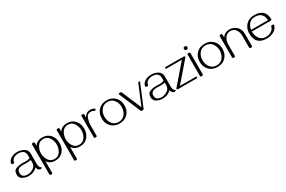

<svg xmlns="http://www.w3.org/2000/svg" viewBox="144 -2015 5360 3597"><g transform="rotate(-30 2824.0 -216.5)"><path d="M478 11.7Q465.8 11.7 456.5 6.3Q416 -17.6 407.7 -65.4Q342.3 11.7 221.2 11.7Q159.2 11.7 97.9 -19.3Q36.6 -50.3 36.6 -125.5Q36.6 -211.9 99.9 -234.6Q163.1 -257.3 230.5 -257.3Q247.6 -257.3 267.3 -256.1Q287.1 -254.9 307.1 -254.9Q371.1 -254.9 402.8 -275.4V-328.1Q402.8 -453.1 256.8 -454.1Q200.2 -454.1 158.2 -425.8Q111.3 -393.6 110.8 -350.1Q110.8 -333 80.6 -333Q51.3 -333 51.3 -350.1Q51.8 -406.7 112.3 -447.8Q170.9 -488.3 256.8 -488.3Q331.1 -488.3 397 -451.2Q462.9 -414.1 462.9 -328.1V-108.4Q462.9 -39.1 500 -17.1Q508.3 -12.2 508.3 -5.4Q508.3 1.5 499 6.8Q489.3 11.7 478 11.7ZM221.2 -22.9Q281.2 -22.9 342 -62.3Q402.8 -101.6 402.8 -171.4V-230.5Q360.8 -221.2 312 -221.2Q291 -221.2 269.5 -222.2Q248 -223.1 226.6 -223.1Q96.7 -223.1 96.7 -125.5Q96.7 -22.9 221.2 -22.9Z M599.6 197.3Q569.3 197.3 569.3 180.2V-472.2Q569.3 -489.3 599.6 -489.3Q629.4 -489.3 629.4 -472.2V-403.8Q678.2 -488.8 799.8 -488.8Q906.7 -488.8 968.5 -416.3Q1030.3 -343.8 1030.3 -238.8Q1030.3 -133.3 968.5 -61Q906.7 11.2 799.8 11.2Q683.1 11.2 629.4 -73.2V180.2Q629.4 197.3 599.6 197.3ZM799.8 -22.9Q885.3 -22.9 927.7 -92Q970.2 -161.1 970.2 -238.8Q970.2 -315.9 927.7 -385.3Q885.3 -454.6 799.8 -454.6Q714.4 -454.6 671.9 -385.3Q629.4 -315.9 629.4 -238.8Q629.4 -161.1 671.9 -92Q714.4 -22.9 799.8 -22.9Z M1133.8 197.3Q1103.5 197.3 1103.5 180.2V-472.2Q1103.5 -489.3 1133.8 -489.3Q1163.6 -489.3 1163.6 -472.2V-403.8Q1212.4 -488.8 1334 -488.8Q1440.9 -488.8 1502.7 -416.3Q1564.5 -343.8 1564.5 -238.8Q1564.5 -133.3 1502.7 -61Q1440.9 11.2 1334 11.2Q1217.3 11.2 1163.6 -73.2V180.2Q1163.6 197.3 1133.8 197.3ZM1334 -22.9Q1419.4 -22.9 1461.9 -92Q1504.4 -161.1 1504.4 -238.8Q1504.4 -315.9 1461.9 -385.3Q1419.4 -454.6 1334 -454.6Q1248.5 -454.6 1206.1 -385.3Q1163.6 -315.9 1163.6 -238.8Q1163.6 -161.1 1206.1 -92Q1248.5 -22.9 1334 -22.9Z M1667.5 11.7Q1637.7 11.7 1637.7 -5.4V-471.2Q1637.7 -488.3 1667.5 -488.3Q1697.8 -488.3 1697.8 -471.2V-402.3Q1710.4 -427.2 1742.9 -457.8Q1775.4 -488.3 1835.4 -488.3Q1885.7 -488.3 1922.9 -463.4Q1930.2 -458.5 1930.2 -450.7Q1930.2 -440.4 1918.9 -433.1Q1911.1 -427.7 1903.8 -427.7Q1897 -427.7 1892.6 -431.6Q1865.7 -452.1 1827.6 -452.1Q1748 -452.1 1722.9 -373.8Q1697.8 -295.4 1697.8 -239.7V-5.4Q1697.8 11.7 1667.5 11.7Z M2189 -488.3Q2297.4 -488.3 2366.5 -418.9Q2435.5 -349.6 2435.5 -238.3Q2435.5 -127 2366.5 -57.6Q2297.4 11.7 2189 11.7Q2080.6 11.7 2011.5 -57.6Q1942.4 -127 1942.4 -238.3Q1942.4 -349.6 2011.5 -418.9Q2080.6 -488.3 2189 -488.3ZM2189 -454.1Q2100.6 -454.1 2051.5 -388.7Q2002.4 -323.2 2002.4 -238.3Q2002.4 -153.8 2051.5 -88.1Q2100.6 -22.5 2189 -22.5Q2277.8 -22.5 2326.7 -88.1Q2375.5 -153.8 2375.5 -238.3Q2375.5 -323.2 2326.7 -388.7Q2277.8 -454.1 2189 -454.1Z M2678.7 11.7Q2651.9 11.7 2646.5 -1L2450.2 -465.3Q2447.8 -471.7 2447.8 -472.7Q2447.8 -487.8 2478.5 -487.8Q2506.3 -487.8 2511.7 -475.6L2692.4 -47.9L2872.6 -481Q2875.5 -488.3 2892.1 -488.3Q2910.2 -488.3 2910.2 -479.5Q2910.2 -479 2908.7 -474.6L2711.9 -1Q2707 11.7 2678.7 11.7Z M3376 11.7Q3363.8 11.7 3354.5 6.3Q3314 -17.6 3305.7 -65.4Q3240.2 11.7 3119.1 11.7Q3057.1 11.7 2995.8 -19.3Q2934.6 -50.3 2934.6 -125.5Q2934.6 -211.9 2997.8 -234.6Q3061 -257.3 3128.4 -257.3Q3145.5 -257.3 3165.3 -256.1Q3185.1 -254.9 3205.1 -254.9Q3269 -254.9 3300.8 -275.4V-328.1Q3300.8 -453.1 3154.8 -454.1Q3098.1 -454.1 3056.2 -425.8Q3009.3 -393.6 3008.8 -350.1Q3008.8 -333 2978.5 -333Q2949.2 -333 2949.2 -350.1Q2949.7 -406.7 3010.3 -447.8Q3068.8 -488.3 3154.8 -488.3Q3229 -488.3 3294.9 -451.2Q3360.8 -414.1 3360.8 -328.1V-108.4Q3360.8 -39.1 3397.9 -17.1Q3406.2 -12.2 3406.2 -5.4Q3406.2 1.5 3397 6.8Q3387.2 11.7 3376 11.7ZM3119.1 -22.9Q3179.2 -22.9 3240 -62.3Q3300.8 -101.6 3300.8 -171.4V-230.5Q3258.8 -221.2 3210 -221.2Q3189 -221.2 3167.5 -222.2Q3146 -223.1 3124.5 -223.1Q2994.6 -223.1 2994.6 -125.5Q2994.6 -22.9 3119.1 -22.9Z M3849.1 0H3468.3Q3453.1 0 3440.4 -6.3Q3430.7 -11.2 3430.7 -18.1Q3430.7 -21 3433.6 -24.4L3793.5 -441.9H3472.2Q3442.4 -441.9 3442.4 -459.5Q3442.4 -476.6 3472.2 -476.6H3843.3Q3857.4 -476.6 3869.1 -470.2Q3878.9 -464.8 3878.9 -458Q3878.9 -454.6 3876.5 -451.7L3516.1 -34.2H3849.1Q3879.4 -34.2 3879.4 -17.1Q3879.4 0 3849.1 0Z M3964.8 -558.1Q3928.2 -558.1 3928.2 -594.7Q3928.2 -631.3 3964.8 -631.3Q4001.5 -631.3 4001.5 -594.7Q4001.5 -558.1 3964.8 -558.1ZM3964.8 11.7Q3934.6 11.7 3934.6 -5.4V-471.2Q3934.6 -488.3 3964.8 -488.3Q3995.1 -488.3 3995.1 -471.2V-5.4Q3995.1 11.7 3964.8 11.7Z M4309.1 -488.3Q4417.5 -488.3 4486.6 -418.9Q4555.7 -349.6 4555.7 -238.3Q4555.7 -127 4486.6 -57.6Q4417.5 11.7 4309.1 11.7Q4200.7 11.7 4131.6 -57.6Q4062.5 -127 4062.5 -238.3Q4062.5 -349.6 4131.6 -418.9Q4200.7 -488.3 4309.1 -488.3ZM4309.1 -454.1Q4220.7 -454.1 4171.6 -388.7Q4122.6 -323.2 4122.6 -238.3Q4122.6 -153.8 4171.6 -88.1Q4220.7 -22.5 4309.1 -22.5Q4397.9 -22.5 4446.8 -88.1Q4495.6 -153.8 4495.6 -238.3Q4495.6 -323.2 4446.8 -388.7Q4397.9 -454.1 4309.1 -454.1Z M5028.3 11.7Q4998.5 11.7 4998.5 -5.4V-268.6Q4998.5 -337.9 4961.4 -395.5Q4924.3 -453.1 4849.1 -453.1Q4769 -453.1 4729 -390.6Q4689 -328.1 4689 -255.4V-5.4Q4689 11.7 4659.2 11.7Q4628.9 11.7 4628.9 -5.4V-471.2Q4628.9 -488.3 4659.2 -488.3Q4689 -488.3 4689 -471.2V-402.3Q4735.4 -488.3 4849.1 -488.3Q4927.7 -487.8 4993.2 -431.9Q5058.6 -376 5058.6 -269V-5.4Q5058.6 11.7 5028.3 11.7Z M5376.5 11.7Q5131.8 11.7 5131.8 -233.9Q5131.8 -343.8 5200.2 -416Q5268.6 -488.3 5379.9 -488.3Q5623.5 -488.3 5623.5 -259.8Q5623.5 -242.7 5593.8 -242.7H5191.9Q5191.9 -159.2 5238 -90.8Q5284.2 -22.5 5376.5 -22.5Q5442.4 -22.5 5495.1 -58.1Q5548.8 -94.7 5554.2 -144Q5556.2 -160.2 5584 -160.2Q5614.3 -160.2 5614.3 -143.6Q5614.3 -127.9 5603 -104.5Q5585 -65.9 5541.5 -36.1Q5471.7 11.7 5376.5 11.7ZM5563.5 -276.9Q5549.8 -454.1 5379.9 -454.1Q5228 -454.1 5195.3 -276.9Z"/></g></svg>

Font: Gayathri Thin
Style: Regular
Weight: 100
Designer: Binoy Dominic <binoy.domenic@gmail.com>
Foundry: SMC
Version: Version 1.000